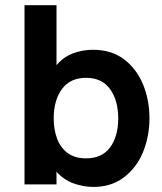

<svg xmlns="http://www.w3.org/2000/svg" viewBox="-20 -726 637 756"><path d="M348.5 10Q307.5 10 268.8 -4.2Q230 -18.5 202.5 -50V0H76.5V-705.5H202.5V-469.5Q229.5 -501.5 267.2 -515.8Q305 -530 346.5 -530Q418.5 -530 468 -492.8Q517.5 -455.5 543 -394Q568.5 -332.5 568.5 -260Q568.5 -190 543.5 -128Q518.5 -66 467 -27Q417.5 10 348.5 10ZM319 -102.5Q382 -102.5 413.8 -146Q445.5 -189.5 445.5 -260Q445.5 -330.5 413.5 -375Q381.5 -419.5 319 -419.5Q256 -419.5 223.8 -375.2Q191.5 -331 191.5 -260Q191.5 -215 205 -179.5Q218.5 -144 246.8 -123.2Q275 -102.5 319 -102.5Z"/></svg>

Font: Acari Sans
Style: Bold
Weight: 700
Designer: Alfredo Marco Pradil and Stefan Peev (font) & Cristiano Sobral (main changes)
Foundry: Alfredo Marco Pradil and Stefan Peev (font) & Cristiano Sobral (main changes)
Version: Version 1.063; ttfautohint (v1.8.3)